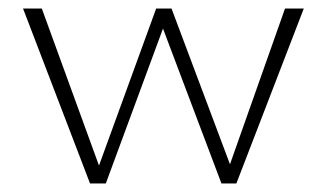

<svg xmlns="http://www.w3.org/2000/svg" viewBox="-20 -430 766 450"><path d="M692 -410 534 0H499L362 -363L228 0H191L34 -410H78L212 -42L346 -410H382L519 -45L648 -410Z"/></svg>

Font: Ysabeau Infant Light
Style: Regular
Weight: 300
Designer: Christian Thalmann (Catharsis Fonts)
Version: Version 0.003